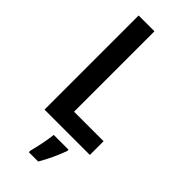

<svg xmlns="http://www.w3.org/2000/svg" viewBox="-294 -828 1030 1030"><g transform="rotate(45 221.0 -312.5)"><path d="M77 -66H421V-170H197V-780H77ZM320 5V-5H208C204 37 189 107 179 143V155H250C277 109 304 51 320 5Z"/></g></svg>

Font: Noto Sans Malayalam UI Condensed SemiBold
Style: Regular
Weight: 600
Width: 3
Designer: Jelle Bosma - Monotype Design Team
Foundry: Monotype Imaging Inc.
Version: Version 2.104